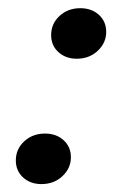

<svg xmlns="http://www.w3.org/2000/svg" viewBox="-20 -447 303 478"><path d="M171 -300.8Q143.5 -300.8 125.4 -317.3Q107.3 -333.9 107.3 -359.7Q107.3 -387.9 128.2 -407.3Q149.2 -426.6 179.8 -426.6Q208.1 -426.6 226.2 -410.1Q244.4 -393.5 244.4 -367.7Q244.4 -340.3 223.4 -320.6Q202.4 -300.8 171 -300.8ZM83.1 11.3Q55.6 11.3 37.5 -5.2Q19.4 -21.8 19.4 -47.6Q19.4 -75.8 40.3 -95.2Q61.3 -114.5 91.9 -114.5Q120.2 -114.5 138.3 -98Q156.5 -81.5 156.5 -55.6Q156.5 -28.2 135.5 -8.5Q114.5 11.3 83.1 11.3Z"/></svg>

Font: Playfair 5pt SemiExpanded Light SemiBold
Style: Italic
Weight: 600
Italic angle: -15.6°
Version: Version 2.001;gftools[0.9.30]